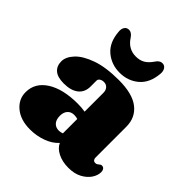

<svg xmlns="http://www.w3.org/2000/svg" viewBox="-199 -853 1001 1001"><g transform="rotate(45 301.0 -352.5)"><path d="M27.5 -107.5Q27.5 -176.5 90.8 -217Q154 -257.5 263 -257.5Q293.5 -257.5 317 -253V-392Q317 -410.5 306.8 -422.2Q296.5 -434 279 -434Q266 -434 256.2 -427.8Q246.5 -421.5 246.5 -411V-368Q246.5 -326 217.8 -303Q189 -280 135.5 -280Q90 -280 67.8 -299.2Q45.5 -318.5 45.5 -353Q45.5 -386 76.5 -419Q107.5 -452 170 -474Q232.5 -496 327.5 -496Q428 -496 477.2 -457.2Q526.5 -418.5 526.5 -351.5V-124Q526.5 -115.5 531 -109.2Q535.5 -103 546 -103Q553 -103 557.5 -106Q562 -109 565.5 -112Q568.5 -114.5 571.8 -116.5Q575 -118.5 579.5 -118.5Q590.5 -118.5 596 -110.5Q601.5 -102.5 601.5 -91.5Q601.5 -67.5 585.5 -43.2Q569.5 -19 538.8 -2.5Q508 14 464 14Q419 14 386 -2.8Q353 -19.5 341 -46.5Q315 -17.5 272 -1.8Q229 14 181.5 14Q111.5 14 69.5 -20.8Q27.5 -55.5 27.5 -107.5ZM241 -147Q241 -118.5 254.8 -103.2Q268.5 -88 291.5 -88Q304.5 -88 317 -93V-199Q305.5 -203 291 -203Q268 -203 254.5 -188Q241 -173 241 -147ZM302.5 -645Q331.5 -645 352 -657Q372.5 -669 390 -694.5Q405.5 -719 425 -719Q441.5 -719 450.2 -705.8Q459 -692.5 457 -671.5Q450.5 -599 406.8 -562.2Q363 -525.5 302.5 -525.5Q242 -525.5 198 -562.2Q154 -599 148 -671.5Q145.5 -692.5 154 -705.8Q162.5 -719 179.5 -719Q199 -719 215 -694.5Q247 -645 302.5 -645Z"/></g></svg>

Font: Fraunces 9pt Soft Black
Style: Regular
Weight: 900
Version: Version 1.000;[b76b70a41]